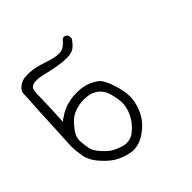

<svg xmlns="http://www.w3.org/2000/svg" viewBox="-142 -563 783 783"><g transform="rotate(-45 250.0 -171.0)"><path d="M329.1 -435.1Q320.3 -435.1 316.4 -430.2Q311 -421.9 297.4 -411.1Q283.7 -400.4 264.6 -400.4Q242.2 -400.4 196.3 -416Q158.2 -429.2 129.4 -430.7Q122.1 -431.2 115.7 -431.2Q96.7 -431.2 86.4 -427.7Q72.8 -423.8 59.6 -411.6Q47.4 -400.4 47.4 -384.3Q47.4 -366.2 45.7 -342.3Q43.9 -318.4 43 -302.2Q41.5 -270 38.6 -208.3Q35.6 -146.5 34.4 -126Q33.2 -105.5 33.2 -97.7Q33.2 -71.8 38.1 -43.5Q43.9 -6.8 75.7 27.3Q106.9 62 136 75.2Q165 88.4 197.8 93.3Q222.7 93.3 244.4 84.2Q266.1 75.2 290.5 53.7Q314.9 32.2 329.1 2Q343.3 -28.3 346.7 -60.5Q347.2 -65.9 347.2 -72.3Q347.2 -101.1 334 -144Q318.4 -193.8 299.3 -208Q269.5 -230 232.9 -235.4Q218.3 -237.3 205.8 -237.3Q193.4 -237.3 184.3 -236.6Q175.3 -235.8 165.5 -233.9Q155.8 -231.9 146.2 -229.2Q136.7 -226.6 127 -222.2Q107.4 -213.4 87.4 -198.7L80.1 -192.9Q85.4 -290 85.4 -322.3Q85.4 -360.8 89.4 -371.6Q94.2 -386.2 114.7 -388.2Q119.1 -388.7 123.5 -388.7Q141.6 -388.7 169.4 -381.6Q197.3 -374.5 225.3 -369.9Q253.4 -365.2 272.9 -365.2Q280.3 -365.2 286.6 -365.7Q310.5 -367.7 325.2 -382.1Q339.8 -396.5 346.2 -409.2Q346.2 -410.6 346.2 -411.6Q346.2 -421.9 341.8 -429.2L330.6 -435.1Q330.1 -435.1 329.1 -435.1ZM203.1 52.7Q192.9 52.7 182.6 49.8Q159.2 42 145 34.7Q127 24.9 105 0.7Q83 -23.4 79.3 -43.2Q75.7 -63 74.2 -81.1Q73.7 -85 73.7 -88.4Q73.7 -103 79.8 -117.2Q85.9 -131.3 106 -154.3Q126.5 -177.7 148.4 -186Q174.8 -196.8 205.1 -196.8Q237.3 -196.8 256.8 -185.5Q267.1 -180.2 275.4 -171.9Q291 -155.8 297.1 -133.5Q303.2 -111.3 306.2 -88.4Q306.6 -83 306.6 -78.9Q306.6 -74.7 306.4 -69.3Q306.2 -64 304.4 -55.2Q302.7 -46.4 299.8 -37.1Q287.1 -1.5 261.7 23.9Q249 36.6 233.9 45.9H233.4Q217.8 52.7 203.1 52.7Z"/></g></svg>

Font: Bakudai
Style: Light
Weight: 300
Version: Version 1.48